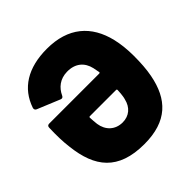

<svg xmlns="http://www.w3.org/2000/svg" viewBox="-190 -855 1013 1013"><g transform="rotate(-45 316.5 -348.0)"><path d="M594 -488C561 -627 468 -708 310 -708C167 -708 74 -649 37 -540C34 -531 38 -523 46 -520L172 -468C181 -464 188 -467 192 -476C211 -517 246 -546 299 -547C362 -548 399 -514 411 -462C414 -449 416 -437 418 -426C419 -422 416 -420 412 -420H39C30 -420 24 -415 24 -405C22 -351 23 -302 29 -257C48 -89 123 12 318 12C489 12 569 -72 597 -218C605 -259 608 -306 608 -357C608 -405 603 -449 594 -488ZM318 -150C263 -150 225 -186 217 -240C215 -255 214 -272 213 -290C213 -294 215 -296 219 -296H414C418 -296 420 -294 420 -290C419 -272 418 -256 416 -246C415 -239 414 -235 412 -228C401 -180 367 -150 318 -150Z"/></g></svg>

Font: Barlow Semi Condensed Black
Style: Regular
Weight: 900
Width: 4
Designer: Jeremy Tribby
Foundry: Tribby Type
Version: Version 1.408;PS 001.408;hotconv 1.0.88;makeotf.lib2.5.64775